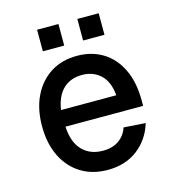

<svg xmlns="http://www.w3.org/2000/svg" viewBox="-108 -801 816 903"><g transform="rotate(-15 300.0 -349.5)"><path d="M307 12Q232 12 176.5 -22.5Q121 -57 90.5 -119.5Q60 -182 60 -266Q60 -350 90.5 -412.5Q121 -475 175.5 -509.5Q230 -544 304 -544Q375 -544 429 -511Q483 -478 513.5 -415Q544 -352 544 -264V-236H166Q170 -159 208 -120Q246 -81 308 -81Q355 -81 386 -103Q417 -125 429 -162L535 -155Q512 -79 452.5 -33.5Q393 12 307 12ZM166 -317H435Q429 -385 393 -418Q357 -451 304 -451Q247 -451 211.5 -417Q176 -383 166 -317ZM155 -606V-711H259V-606ZM351 -606V-711H455V-606Z"/></g></svg>

Font: Geist Mono Medium
Style: Regular
Weight: 500
Monospace: yes
Designer: Basement.studio, Andrés Briganti, Mateo Zaragoza
Foundry: Basement.studio, Vercel, Andrés Briganti, Guido Ferreyra, Mateo Zaragoza
Version: Version 1.500; ttfautohint (v1.8.4.7-5d5b)